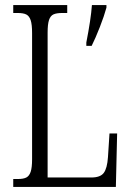

<svg xmlns="http://www.w3.org/2000/svg" viewBox="-20 -734 514 754"><path d="M32 -31H50Q72 -31 83.5 -37Q95 -43 100.5 -59.5Q106 -76 106 -109V-604Q106 -638 100.5 -654.5Q95 -671 83.5 -677Q72 -683 49 -683H32V-714H244V-683H225Q202 -683 190 -677.5Q178 -672 172.5 -655.5Q167 -639 167 -606V-37H339Q374 -37 387.5 -55Q401 -73 404 -117L410 -210H440L435 0H32ZM319 -567Q337 -659 341 -714H398V-704Q389 -671 372 -627.5Q355 -584 340 -554H319Z"/></svg>

Font: Noto Serif CondLight
Style: Regular
Weight: 300
Width: 3
Designer: Monotype Design Team
Foundry: Monotype Imaging Inc.
Version: Version 1.001